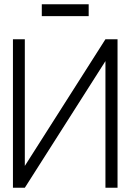

<svg xmlns="http://www.w3.org/2000/svg" viewBox="-20 -885 617 905"><path d="M398 -865H177V-809H398ZM41 -700V0H97L477 -597V0H534V-700H477L97 -103V-700Z"/></svg>

Font: Advent Pro
Style: Regular
Weight: 400
Designer: VivaRado, Andreas Kalpakidis
Foundry: VivaRado, Andreas Kalpakidis
Version: Version 3.000